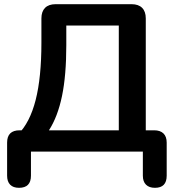

<svg xmlns="http://www.w3.org/2000/svg" viewBox="-20 -725 839 918"><path d="M71 173Q43 173 28.5 158Q14 143 14 115V-43Q14 -102 74 -102H142L66 -82Q123 -139 150.5 -247Q178 -355 178 -521V-637Q178 -670 195.5 -687.5Q213 -705 246 -705H609Q642 -705 659.5 -687.5Q677 -670 677 -637V-54L629 -102H717Q746 -102 761.5 -87Q777 -72 777 -43V115Q777 173 721 173Q693 173 678 158Q663 143 663 115V0H128V115Q128 173 71 173ZM214 -102H548V-603H297V-509Q297 -365 276.5 -266Q256 -167 214 -102Z"/></svg>

Font: Nunito
Style: Bold
Weight: 700
Designer: Vernon Adams
Foundry: Vernon Adams
Version: Version 3.602